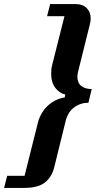

<svg xmlns="http://www.w3.org/2000/svg" viewBox="-94 -780 470 938"><path d="M-59 79H26L92 -184Q98 -206 110 -226.5Q122 -247 139 -263Q156 -279 177 -289.5Q198 -300 222 -304L225 -318Q196 -325 176 -351Q156 -377 156 -419Q156 -429 157 -440.5Q158 -452 161 -463L221 -701H136L151 -760H277Q310 -760 329.5 -740.5Q349 -721 349 -690Q349 -676 345 -661L288 -432Q284 -416 284 -405Q284 -375 303 -360Q322 -345 354 -345L338 -278Q299 -278 268.5 -255.5Q238 -233 227 -190L171 37Q159 85 125.5 111.5Q92 138 24 138H-74Z"/></svg>

Font: IBM Plex Serif
Style: Bold Italic
Weight: 700
Italic angle: -14°
Designer: Mike Abbink, Paul van der Laan, Pieter van Rosmalen
Foundry: Bold Monday
Version: Version 3.001